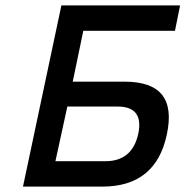

<svg xmlns="http://www.w3.org/2000/svg" viewBox="-20 -690 686 710"><path d="M65 0H359C490 0 570 -64 597 -193C625 -324 573 -388 441 -388H249L288 -576H627L646 -670H207ZM185 -94 229 -296H415C479 -296 506 -263 491 -194C476 -127 435 -94 371 -94Z"/></svg>

Font: LT Wave Mono Medium
Style: Italic
Weight: 500
Designer: Daniel Lyons
Version: Version 2.5 (Glyphs App)